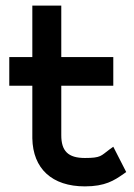

<svg xmlns="http://www.w3.org/2000/svg" viewBox="-20 -652 478 683"><path d="M13 -347H95V-160C97 -52 165 11 282 11C354 11 386 -10 419 -33L429 -40L383 -130L369 -120C339 -98 340 -90 282 -90C222 -90 198 -115 198 -171V-347H383V-449H198V-632H95V-449H13Z"/></svg>

Font: Charger Sport
Style: Blk
Weight: 900
Designer: Jasper
Foundry: Cannot Into Space Fonts
Version: Version 1.1